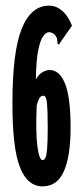

<svg xmlns="http://www.w3.org/2000/svg" viewBox="-20 -650 290 680"><path d="M131 10Q77 10 50.5 -58Q24 -126 24 -284Q24 -467 57 -548.5Q90 -630 154 -630Q179 -630 200.5 -611.5Q222 -593 235 -559L193 -499L189 -492L184 -495Q183 -502 182.5 -509.5Q182 -517 174 -527Q165 -536 152 -536Q144 -536 133.5 -522.5Q123 -509 115.5 -473Q108 -437 107 -369Q117 -386 130 -394Q143 -402 156 -402Q191 -402 210.5 -353.5Q230 -305 230 -198Q230 -98 206.5 -44Q183 10 131 10ZM131 -83Q137 -83 141 -91.5Q145 -100 147 -125Q149 -150 149 -197Q149 -257 146.5 -284Q144 -311 134 -311Q124 -311 119 -301.5Q114 -292 110 -277Q106 -179 112.5 -131Q119 -83 131 -83Z"/></svg>

Font: Inconsolata UltraCondensed Black
Style: Regular
Weight: 900
Width: 1
Monospace: yes
Designer: Raph Levien, Cyreal, Brenton Simpson
Foundry: Raph Levien, Cyreal, Google
Version: Version 3.001; ttfautohint (v1.8.2.53-6de2)